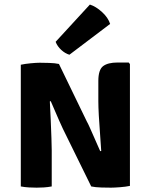

<svg xmlns="http://www.w3.org/2000/svg" viewBox="-20 -838 678 863"><path d="M262.5 -259.5Q257 -270.5 246 -295.8Q235 -321 224 -346.5Q213 -372 208 -383.5L204 -382Q206 -343.5 208 -299Q210 -254.5 211.2 -217.2Q212.5 -180 212.5 -163V0Q194 3.5 176.5 4.5Q159 5.5 144.5 5.5Q130.5 5.5 111 4.5Q91.5 3.5 73.5 0V-547Q91.5 -551 117.5 -553.5Q143.5 -556 158.5 -556Q173.5 -556 200.2 -555.2Q227 -554.5 245 -550.5L370.5 -291.5Q375 -284 383 -266Q391 -248 400.5 -226.5Q410 -205 418.2 -186.2Q426.5 -167.5 430.5 -158.5L435 -159.5Q433 -192 429.8 -234.8Q426.5 -277.5 424.2 -317.8Q422 -358 422 -382.5V-474Q422 -524.5 443.5 -540.8Q465 -557 508.5 -557H558.5L564 -550V-2.5Q545.5 1.5 519.5 3.5Q493.5 5.5 479 5.5Q464.5 5.5 436 4.8Q407.5 4 390 0ZM384 -817.5Q411 -809 438.5 -784Q466 -759 475 -730.5L292 -592Q273 -597.5 255.5 -613.5Q238 -629.5 230 -650Z"/></svg>

Font: Signika Negative SC
Style: Bold
Weight: 700
Designer: Anna Giedryś
Foundry: Anna Giedryś
Version: Version 2.000; ttfautohint (v1.8.3) -l 8 -r 50 -G 200 -x 9 -